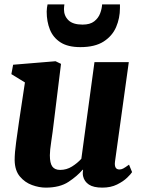

<svg xmlns="http://www.w3.org/2000/svg" viewBox="-20 -848 654 878"><path d="M189 10Q159 10 126.5 -1.8Q94 -13.5 71 -40.8Q48 -68 47 -115Q47 -149.5 53.8 -198Q60.5 -246.5 67 -292L94 -471L32 -509L40 -552L234 -568L259 -556L226 -288Q221 -244.5 214.5 -202.2Q208 -160 208 -138Q208 -102 219.2 -86.5Q230.5 -71 255 -71Q284.5 -71 309.2 -86.5Q334 -102 352 -122L412 -564H569L506 -110Q501 -73 526 -73Q534.5 -73 543 -77.2Q551.5 -81.5 570 -95L584 -61Q579 -52.5 561.5 -35.5Q544 -18.5 515.2 -4.2Q486.5 10 448 10Q407.5 10 386.5 -4Q365.5 -18 360 -42Q357 -55 360 -71L358 -72Q333.5 -43 293.5 -16.5Q253.5 10 189 10ZM347.5 -632.5Q290.5 -632.5 256.8 -654.2Q223 -676 208.2 -712.8Q193.5 -749.5 193.5 -795Q193.5 -803.5 194.8 -812.5Q196 -821.5 197.5 -828H274.5Q274 -823 273.2 -817.5Q272.5 -812 272.5 -806Q272.5 -775.5 293 -755.5Q313.5 -735.5 357.5 -735.5Q392 -735.5 411 -750.5Q430 -765.5 438 -787Q446 -808.5 447 -828H528.5V-811Q528.5 -765 511 -724.2Q493.5 -683.5 453.8 -658Q414 -632.5 347.5 -632.5Z"/></svg>

Font: Merriweather Black
Style: Italic
Weight: 900
Italic angle: -7.8°
Designer: Eben Sorkin
Foundry: Eben Sorkin
Version: Version 2.200;gftools[0.9.31]